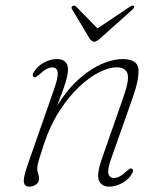

<svg xmlns="http://www.w3.org/2000/svg" viewBox="-20 -672 582 699"><path d="M103.5 -392Q94.5 -396 103 -409.5Q116 -431 139.8 -444Q163.5 -457 186 -457Q227.5 -457 227.5 -418.5Q227.5 -407.5 224.2 -392.8Q221 -378 212.5 -353.2Q204 -328.5 188 -287.5Q227.5 -350 270.8 -387.2Q314 -424.5 354.2 -440.8Q394.5 -457 425.5 -457Q480 -457 483.8 -421.2Q487.5 -385.5 463 -316L385.5 -96.5Q371 -57 374.5 -40.5Q378 -24 394.5 -24Q404 -24 414.8 -29.2Q425.5 -34.5 440 -48Q446.5 -54 451 -57Q455.5 -60 460 -58Q468 -54 461 -40.5Q449 -19 425.2 -5.8Q401.5 7.5 378.5 7.5Q349 7.5 340.2 -15.2Q331.5 -38 350 -91.5L429.5 -319Q451.5 -381.5 444 -404.2Q436.5 -427 404 -427Q377 -427 341.2 -409Q305.5 -391 268 -355.8Q230.5 -320.5 196.8 -268.5Q163 -216.5 140.5 -149Q129.5 -115.5 124 -97.5Q118.5 -79.5 117 -71.2Q115.5 -63 115.5 -57.5Q115.5 -48.5 118.8 -40Q122 -31.5 122 -21Q122 -8 111 -0.2Q100 7.5 86 7.5Q69.5 7.5 67 -9.2Q64.5 -26 80 -70L177.5 -349Q192.5 -392.5 189.8 -409.5Q187 -426.5 170 -426.5Q161 -426.5 150 -421Q139 -415.5 124.5 -402Q117.5 -396 112.8 -392.8Q108 -389.5 103.5 -392ZM344.5 -532Q331 -520 323 -520Q314.5 -520 306 -532L242.5 -638Q237.5 -646 245 -650.5Q251 -653.5 257 -648L335 -568.5L453.5 -648Q463 -653.5 467 -650.5Q472 -646 463 -638Z"/></svg>

Font: Fraunces 9pt S050 Thin
Style: Italic
Weight: 100
Italic angle: -16°
Version: Version 1.000; ttfautohint (v1.8.3)